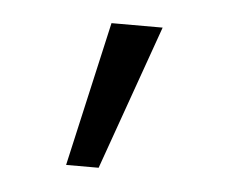

<svg xmlns="http://www.w3.org/2000/svg" viewBox="-30 -744 320 267"><g transform="rotate(5 130.0 -610.0)"><path d="M70.5 -509.1 116.2 -711H187.6L115.9 -509.1Z"/></g></svg>

Font: Ysabeau
Style: Bold
Weight: 700
Designer: Christian Thalmann (Catharsis Fonts)
Version: Version 2.000;gftools[0.9.27.dev2+g8671c4b]